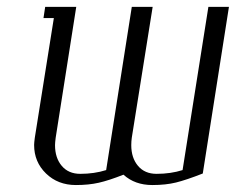

<svg xmlns="http://www.w3.org/2000/svg" viewBox="-20 -532 678 552"><path d="M78.1 -115.2Q78.1 -121.6 80.1 -136.2L134.8 -480H105L109.9 -512.2H199.2L140.1 -136.2Q138.2 -121.6 138.2 -114.7Q138.2 -78.1 157.5 -55.2Q176.8 -32.2 210.9 -32.2Q251 -32.2 285.2 -43L358.9 -512.2H418.9L358.9 -136.2Q357.4 -125.5 357.4 -114.7Q357.4 -78.1 376.7 -55.2Q396 -32.2 430.2 -32.2Q470.7 -32.2 504.9 -43L579.1 -512.2H638.2L563 -33.2Q515.6 -14.6 486.1 -7.3Q456.5 0 418 0Q367.7 0 335 -29.8Q293 -13.2 263.9 -6.6Q234.9 0 198.2 0Q146.5 0 112.3 -33.2Q78.1 -66.4 78.1 -115.2Z"/></svg>

Font: Gawaa
Style: Italic
Weight: 400
Designer: T. Christopher White
Version: Version 1.0